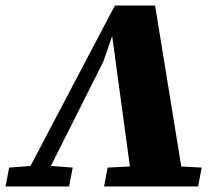

<svg xmlns="http://www.w3.org/2000/svg" viewBox="-54 -672 792 692"><path d="M-34 0 -21 -68 72 -75H116L208 -68L195 0ZM17 0 360 -652H505L611 0H424L350 -544H351L318 -449L92 0ZM321 0 334 -68 473 -75H541L673 -68L660 0Z"/></svg>

Font: Source Serif 4 Black
Style: Italic
Weight: 900
Italic angle: -12°
Designer: Frank Grießhammer
Foundry: Adobe Systems Incorporated
Version: Version 4.004;hotconv 1.0.116;makeotfexe 2.5.65601